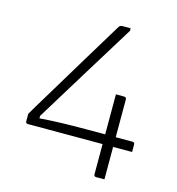

<svg xmlns="http://www.w3.org/2000/svg" viewBox="-105 -790 810 880"><g transform="rotate(15 300.0 -350.0)"><path d="M420 -390H459Q470 -390 470 -379V-200H549Q560 -200 560 -189V-154H470V0H431Q420 0 420 -11V-154H66Q55 -154 55 -165V-200Q55 -201 79.5 -241.5Q104 -282 146 -351.5Q188 -421 241 -509Q294 -597 352 -692Q356 -698 361.5 -699Q367 -700 371 -700H407V-688Q331 -565 257.5 -445.5Q184 -326 110 -205V-193Q161 -197 212.5 -198.5Q264 -200 328 -200H420Z"/></g></svg>

Font: Recursive Sn Lnr St Lt
Style: Regular
Weight: 300
Version: Version 1.079;hotconv 1.0.112;makeotfexe 2.5.65598; ttfautoh